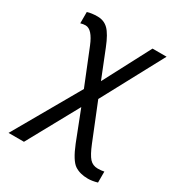

<svg xmlns="http://www.w3.org/2000/svg" viewBox="-182 -663 963 1028"><g transform="rotate(30 300.0 -149.0)"><path d="M311 -247.1 462.9 -536.1H549.8L346.2 -157.2L437 67.9Q459.5 123.5 479 145.3Q498.5 167 529.8 167Q551.3 167 568.8 163.1V231Q536.6 240.2 511.2 240.2Q461.4 240.2 428.5 218.3Q395.5 196.3 360.8 109.9L289.1 -74.2L116.2 240.2H21L252.9 -165L165 -382.8Q131.8 -464.8 90.8 -464.8Q76.7 -464.8 60.1 -460V-529.8Q85.9 -538.1 123 -538.1Q162.6 -538.1 189.5 -511.5Q216.3 -484.9 243.2 -417Z"/></g></svg>

Font: Apple Sans Adjectives
Style: Regular
Weight: 400
Monospace: yes
Foundry: Apple Sans Adjectives
Version: Version 0.01